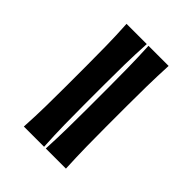

<svg xmlns="http://www.w3.org/2000/svg" viewBox="-8 -628 619 619"><g transform="rotate(-45 302.0 -318.0)"><path d="M67.9 -321.3V-413.6Q117.7 -410.6 164.8 -409.9Q211.9 -409.2 252.9 -409.2H351.1Q392.1 -409.2 439 -409.9Q485.8 -410.6 536.1 -413.6V-321.3Q485.8 -324.2 439 -325Q392.1 -325.7 351.1 -325.7H252.9Q211.9 -325.7 164.8 -325Q117.7 -324.2 67.9 -321.3ZM67.9 -221.7V-313.5Q117.7 -311 164.8 -310.3Q211.9 -309.6 252.9 -309.6H351.1Q392.1 -309.6 439 -310.3Q485.8 -311 536.1 -313.5V-221.7Q485.8 -224.1 439 -224.9Q392.1 -225.6 351.1 -225.6H252.9Q211.9 -225.6 164.8 -224.9Q117.7 -224.1 67.9 -221.7Z"/></g></svg>

Font: Pinar-DS2-FD Medium
Style: Regular
Weight: 500
Designer: Amin Abedi
Version: Version 3.000